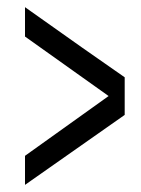

<svg xmlns="http://www.w3.org/2000/svg" viewBox="-20 -562 395 536"><path d="M328.1 -241.2 49.8 -45.9V-127L283.2 -293.9L49.8 -460V-542Q231.9 -412.6 328.1 -346.2Z"/></svg>

Font: VL Oswald
Style: Light
Weight: 300
Designer: vernon adams
Foundry: vernon adams
Version: Version ; ttfautohint (v0.92.18-e454-dirty) -l 8 -r 50 -G 20